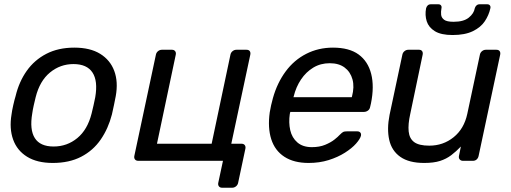

<svg xmlns="http://www.w3.org/2000/svg" viewBox="-20 -753 2394 899"><path d="M227 10Q154 10 107 -19Q60 -48 41.5 -99.5Q23 -151 34 -217Q36 -234 42 -260.5Q48 -287 53 -303Q69 -370 105 -421Q141 -472 197 -501Q253 -530 328 -530Q402 -530 449 -501Q496 -472 515 -421Q534 -370 522 -303Q519 -287 513.5 -260.5Q508 -234 504 -217Q487 -151 451.5 -99.5Q416 -48 360 -19Q304 10 227 10ZM231 -67Q294 -67 342 -106.5Q390 -146 409 -222Q413 -237 418 -260Q423 -283 426 -298Q439 -374 413 -413.5Q387 -453 324 -453Q262 -453 214 -413.5Q166 -374 147 -298Q143 -283 138 -260Q133 -237 131 -222Q118 -146 143 -106.5Q168 -67 231 -67Z M1020 126Q1010 126 1005 119.5Q1000 113 1002 103L1024 0H628Q617 0 612 -6.5Q607 -13 609 -23L710 -497Q712 -507 720 -513.5Q728 -520 738 -520H785Q795 -520 800 -513.5Q805 -507 803 -497L715 -80H971L1059 -497Q1061 -507 1069 -513.5Q1077 -520 1087 -520H1134Q1145 -520 1149.5 -513.5Q1154 -507 1152 -497L1063 -80H1111Q1121 -80 1126 -73.5Q1131 -67 1129 -57L1095 103Q1093 113 1085 119.5Q1077 126 1067 126Z M1425 10Q1356 10 1311.5 -19Q1267 -48 1250 -101.5Q1233 -155 1243 -227Q1245 -240 1249.5 -260.5Q1254 -281 1258 -294Q1278 -365 1317.5 -418.5Q1357 -472 1414 -501Q1471 -530 1539 -530Q1615 -530 1659 -498Q1703 -466 1718 -407Q1733 -348 1717 -269L1713 -252Q1711 -241 1702.5 -235Q1694 -229 1684 -229H1339Q1339 -228 1338.5 -225Q1338 -222 1337 -220Q1331 -179 1339 -143.5Q1347 -108 1372.5 -86Q1398 -64 1440 -64Q1476 -64 1502.5 -75Q1529 -86 1546 -99.5Q1563 -113 1570 -121Q1582 -133 1587.5 -135.5Q1593 -138 1605 -138H1653Q1662 -138 1667 -132.5Q1672 -127 1670 -117Q1666 -102 1647 -80.5Q1628 -59 1595 -38Q1562 -17 1519 -3.5Q1476 10 1425 10ZM1354 -298H1627L1628 -301Q1640 -346 1630.5 -381Q1621 -416 1594 -436.5Q1567 -457 1524 -457Q1481 -457 1447 -436.5Q1413 -416 1389.5 -381Q1366 -346 1355 -301Z M1966 10Q1895 10 1854.5 -18.5Q1814 -47 1802.5 -98Q1791 -149 1804 -215L1864 -497Q1866 -507 1874 -513.5Q1882 -520 1892 -520H1942Q1952 -520 1956.5 -513.5Q1961 -507 1959 -497L1901 -220Q1890 -171 1893.5 -137.5Q1897 -104 1919.5 -87.5Q1942 -71 1990 -71Q2055 -71 2104 -110.5Q2153 -150 2168 -220L2227 -497Q2229 -507 2237 -513.5Q2245 -520 2255 -520H2304Q2315 -520 2319.5 -513.5Q2324 -507 2322 -497L2221 -23Q2219 -13 2212 -6.5Q2205 0 2194 0H2148Q2138 0 2132.5 -6.5Q2127 -13 2129 -23L2138 -67Q2116 -44 2093 -26.5Q2070 -9 2040.5 0.5Q2011 10 1966 10ZM2099 -589Q2045 -589 2016 -607Q1987 -625 1978 -653.5Q1969 -682 1975 -714Q1977 -722 1982.5 -727.5Q1988 -733 1998 -733H2032Q2041 -733 2045 -727.5Q2049 -722 2047 -714Q2044 -698 2045.5 -684Q2047 -670 2059.5 -660.5Q2072 -651 2104 -651Q2151 -651 2175 -670.5Q2199 -690 2203 -714Q2205 -722 2211 -727.5Q2217 -733 2226 -733H2261Q2270 -733 2274 -727.5Q2278 -722 2276 -714Q2269 -682 2250 -653.5Q2231 -625 2194 -607Q2157 -589 2099 -589Z"/></svg>

Font: Rubik
Style: Italic
Weight: 400
Italic angle: -12°
Designer: Hubert and Fischer
Foundry: Hubert and Fischer
Version: Version 2.300;gftools[0.9.30]